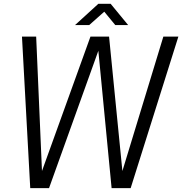

<svg xmlns="http://www.w3.org/2000/svg" viewBox="-20 -970 947 998"><path d="M646 -839.8H579.1L522 -909.2L443.8 -839.8H370.1L491.2 -950.2H555.2ZM560.1 7.8 491.2 -706.1 234.9 7.8H137.2L94.2 -779.8H168L198.2 -81.1L450.2 -779.8H546.9L616.2 -81.1L829.1 -779.8H907.2L659.2 7.8Z"/></svg>

Font: Cooper Hewitt
Style: Book Italic
Weight: 706
Designer: Village Type and Design LLC
Foundry: Cooper Hewitt Smithsonian Design Museum
Version: 1.000